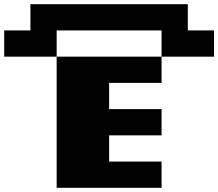

<svg xmlns="http://www.w3.org/2000/svg" viewBox="-20 -895 1040 915"><path d="M125 -875H875V-750H1000V-625H750V-750H250V-625H0V-750H125ZM750 -625V-500H500V-375H750V-250H500V-125H750V0H250V-625Z"/></svg>

Font: Dogica
Style: Bold
Weight: 700
Monospace: yes
Designer: Roberto Mocci
Version: Version 001.000